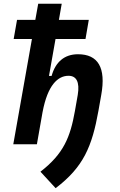

<svg xmlns="http://www.w3.org/2000/svg" viewBox="-20 -752 626 1001"><path d="M270 229C415.5 118.7 460 11.2 493.2 -174.3L507.8 -256.8C533.7 -399.9 490.7 -469.2 386.7 -469.2C315.4 -469.2 269 -428.2 249 -356H235.4L269.5 -548.8H425.8L442.9 -648.4H287.1L301.8 -732.4H179.2L164.1 -648.4H68.8L51.3 -548.8H146.5L49.3 0H172.4L202.1 -168.9V-168.5C228.5 -308.1 281.2 -356.9 337.4 -356.9C377 -356.9 397 -326.2 385.3 -256.8L370.6 -173.3C346.2 -36.1 311.5 49.8 190.9 143.1Z"/></svg>

Font: Cascadia Mono PL SemiBold
Style: Italic
Weight: 600
Italic angle: -10°
Monospace: yes
Designer: Aaron Bell
Foundry: Saja Typeworks
Version: Version 2404.023